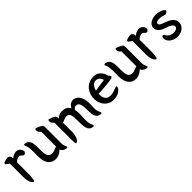

<svg xmlns="http://www.w3.org/2000/svg" viewBox="246 -1557 2757 2757"><g transform="rotate(-45 1625.0 -178.5)"><path d="M64 -367Q57 -372 48 -377.5Q39 -383 30.5 -389Q22 -395 16 -403Q10 -411 10 -420Q10 -427 21 -432.5Q32 -438 39 -440Q52 -444 73.5 -448.5Q95 -453 112 -450Q118 -449 124.5 -444.5Q131 -440 136.5 -434Q142 -428 145.5 -421.5Q149 -415 149 -410V-385Q173 -406 202 -417Q231 -428 248 -428Q277 -428 297 -414Q317 -400 328 -377Q332 -369 335 -355Q338 -341 333 -334Q329 -328 318.5 -317.5Q308 -307 297 -309Q289 -310 281 -316.5Q273 -323 265 -330Q257 -337 248.5 -343Q240 -349 231 -349Q208 -349 185.5 -336Q163 -323 149 -307V-126Q149 -94 148.5 -61Q148 -28 145.5 -1.5Q143 25 138 42Q133 59 123 59Q114 59 103.5 49Q93 39 84.5 20Q76 1 70 -27Q64 -55 64 -91Z M512 -205Q512 -174 513.5 -145.5Q515 -117 522.5 -94.5Q530 -72 545 -57.5Q560 -43 586 -40Q604 -38 622.5 -42Q641 -46 656 -53Q660 -54 670.5 -59Q681 -64 692 -67L706 -71V-373Q692 -382 682 -395Q672 -408 668 -425Q667 -429 667 -435.5Q667 -442 668 -448Q669 -454 671.5 -458.5Q674 -463 679 -463Q684 -463 691 -461Q698 -459 704 -457Q718 -452 739.5 -442Q761 -432 774 -423Q783 -416 787.5 -406.5Q792 -397 792 -382V-41Q792 -28 795.5 -14.5Q799 -1 804 9Q810 23 814.5 34.5Q819 46 813 51Q810 54 803 54Q796 54 787 52.5Q778 51 769.5 48.5Q761 46 755 43Q730 30 717 9Q715 5 713.5 1.5Q712 -2 710 -6L697 6Q676 26 644.5 40.5Q613 55 577 55Q508 55 466 4.5Q424 -46 422 -154Q422 -176 423 -203Q424 -230 423.5 -258Q423 -286 420.5 -313.5Q418 -341 411 -364Q409 -370 405.5 -377.5Q402 -385 399.5 -392Q397 -399 397 -405.5Q397 -412 402 -416Q406 -419 414 -418.5Q422 -418 431 -415.5Q440 -413 448.5 -410Q457 -407 461 -404Q477 -394 487 -378.5Q497 -363 502.5 -344Q508 -325 510 -303Q512 -281 512 -259Z M932 -332Q918 -341 908 -354Q898 -367 894 -384Q893 -388 893 -394.5Q893 -401 894 -407Q895 -413 897.5 -417.5Q900 -422 905 -422Q910 -422 917 -420Q924 -418 930 -416Q944 -411 966 -401.5Q988 -392 1000 -382Q1018 -370 1018 -341V-326Q1035 -345 1061.5 -358.5Q1088 -372 1123 -372Q1168 -372 1200 -356Q1232 -340 1252 -301Q1256 -316 1265 -328.5Q1274 -341 1285.5 -350Q1297 -359 1309 -364.5Q1321 -370 1330 -372Q1361 -378 1389.5 -367Q1418 -356 1439 -330Q1460 -304 1472.5 -263Q1485 -222 1485 -167Q1485 -125 1482 -83Q1479 -41 1494 1Q1499 14 1506.5 29.5Q1514 45 1505 53Q1501 56 1493 55.5Q1485 55 1476 52.5Q1467 50 1458.5 47Q1450 44 1446 41Q1429 31 1418.5 13.5Q1408 -4 1403 -25.5Q1398 -47 1396.5 -70.5Q1395 -94 1395 -116Q1395 -155 1392.5 -186.5Q1390 -218 1382.5 -240Q1375 -262 1360.5 -274Q1346 -286 1321 -286Q1306 -286 1292 -276Q1278 -266 1270 -249Q1274 -230 1276 -210Q1278 -190 1278 -167Q1278 -141 1276 -113.5Q1274 -86 1273.5 -58.5Q1273 -31 1275.5 -3Q1278 25 1287 51Q1289 57 1293 64.5Q1297 72 1299.5 79Q1302 86 1302 92.5Q1302 99 1298 103Q1294 106 1286 105.5Q1278 105 1269 102.5Q1260 100 1251.5 97Q1243 94 1239 91Q1219 79 1208.5 56Q1198 33 1193.5 5.5Q1189 -22 1188.5 -51.5Q1188 -81 1188 -106Q1188 -145 1186.5 -176Q1185 -207 1178 -229Q1171 -251 1156 -262.5Q1141 -274 1114 -274Q1106 -274 1098.5 -272.5Q1091 -271 1080.5 -267.5Q1070 -264 1055 -257.5Q1040 -251 1018 -242L1019 -61Q1019 -28 1013 1.5Q1007 31 997 52.5Q987 74 973.5 87Q960 100 945 100Q939 100 936 79.5Q933 59 932 32Q931 5 931.5 -21.5Q932 -48 932 -60Z M1766 41Q1714 40 1675.5 17.5Q1637 -5 1613 -40.5Q1589 -76 1580 -119.5Q1571 -163 1577 -205Q1583 -251 1602.5 -289Q1622 -327 1652 -353Q1682 -379 1722 -392.5Q1762 -406 1809 -403Q1849 -400 1876 -382Q1903 -364 1920 -341Q1937 -318 1945 -295Q1953 -272 1955 -260Q1965 -252 1972 -239Q1979 -226 1979 -221Q1976 -206 1938 -198Q1923 -195 1888 -191Q1853 -187 1812.5 -183Q1772 -179 1733.5 -177Q1695 -175 1674 -176Q1672 -157 1674 -133Q1676 -109 1686 -87.5Q1696 -66 1716 -51Q1736 -36 1770 -35Q1792 -33 1817.5 -38Q1843 -43 1853 -47Q1891 -60 1908 -68Q1925 -76 1932 -68Q1938 -62 1930.5 -41Q1923 -20 1893 4Q1863 27 1828 34Q1793 41 1766 41ZM1868 -262Q1865 -277 1856.5 -292.5Q1848 -308 1834.5 -319.5Q1821 -331 1803.5 -337Q1786 -343 1766 -339Q1747 -336 1732.5 -325Q1718 -314 1707 -299Q1696 -284 1689 -267Q1682 -250 1679 -234Q1733 -242 1778 -249Q1823 -256 1868 -262Z M2142 -205Q2142 -174 2143.5 -145.5Q2145 -117 2152.5 -94.5Q2160 -72 2175 -57.5Q2190 -43 2216 -40Q2234 -38 2252.5 -42Q2271 -46 2286 -53Q2290 -54 2300.5 -59Q2311 -64 2322 -67L2336 -71V-373Q2322 -382 2312 -395Q2302 -408 2298 -425Q2297 -429 2297 -435.5Q2297 -442 2298 -448Q2299 -454 2301.5 -458.5Q2304 -463 2309 -463Q2314 -463 2321 -461Q2328 -459 2334 -457Q2348 -452 2369.5 -442Q2391 -432 2404 -423Q2413 -416 2417.5 -406.5Q2422 -397 2422 -382V-41Q2422 -28 2425.5 -14.5Q2429 -1 2434 9Q2440 23 2444.5 34.5Q2449 46 2443 51Q2440 54 2433 54Q2426 54 2417 52.5Q2408 51 2399.5 48.5Q2391 46 2385 43Q2360 30 2347 9Q2345 5 2343.5 1.5Q2342 -2 2340 -6L2327 6Q2306 26 2274.5 40.5Q2243 55 2207 55Q2138 55 2096 4.5Q2054 -46 2052 -154Q2052 -176 2053 -203Q2054 -230 2053.5 -258Q2053 -286 2050.5 -313.5Q2048 -341 2041 -364Q2039 -370 2035.5 -377.5Q2032 -385 2029.5 -392Q2027 -399 2027 -405.5Q2027 -412 2032 -416Q2036 -419 2044 -418.5Q2052 -418 2061 -415.5Q2070 -413 2078.5 -410Q2087 -407 2091 -404Q2107 -394 2117 -378.5Q2127 -363 2132.5 -344Q2138 -325 2140 -303Q2142 -281 2142 -259Z M2554 -367Q2547 -372 2538 -377.5Q2529 -383 2520.5 -389Q2512 -395 2506 -403Q2500 -411 2500 -420Q2500 -427 2511 -432.5Q2522 -438 2529 -440Q2542 -444 2563.5 -448.5Q2585 -453 2602 -450Q2608 -449 2614.5 -444.5Q2621 -440 2626.5 -434Q2632 -428 2635.5 -421.5Q2639 -415 2639 -410V-385Q2663 -406 2692 -417Q2721 -428 2738 -428Q2767 -428 2787 -414Q2807 -400 2818 -377Q2822 -369 2825 -355Q2828 -341 2823 -334Q2819 -328 2808.5 -317.5Q2798 -307 2787 -309Q2779 -310 2771 -316.5Q2763 -323 2755 -330Q2747 -337 2738.5 -343Q2730 -349 2721 -349Q2698 -349 2675.5 -336Q2653 -323 2639 -307V-126Q2639 -94 2638.5 -61Q2638 -28 2635.5 -1.5Q2633 25 2628 42Q2623 59 2613 59Q2604 59 2593.5 49Q2583 39 2574.5 20Q2566 1 2560 -27Q2554 -55 2554 -91Z M2898 -295Q2899 -319 2913 -338.5Q2927 -358 2949.5 -371.5Q2972 -385 3000 -392Q3028 -399 3057 -399Q3089 -399 3122.5 -389.5Q3156 -380 3179 -366Q3187 -361 3197 -351Q3207 -341 3204 -332Q3203 -328 3197 -321.5Q3191 -315 3182.5 -310Q3174 -305 3164 -302Q3154 -299 3145 -303Q3120 -313 3103 -316Q3086 -319 3067 -321Q3029 -324 3007 -316Q2985 -308 2983 -294Q2981 -277 2991.5 -265.5Q3002 -254 3015 -248Q3050 -233 3085.5 -220.5Q3121 -208 3150 -191Q3182 -172 3200.5 -143Q3219 -114 3217 -70Q3215 -44 3201 -22Q3187 0 3165.5 16Q3144 32 3117 40.5Q3090 49 3062 49Q3012 49 2969.5 28Q2927 7 2905 -33Q2899 -43 2896 -57Q2893 -71 2894.5 -83.5Q2896 -96 2901.5 -105.5Q2907 -115 2917 -117Q2927 -119 2935.5 -108Q2944 -97 2956 -79Q2972 -55 3001 -43.5Q3030 -32 3057 -31Q3089 -30 3111 -43.5Q3133 -57 3136 -74Q3139 -91 3129 -105Q3119 -119 3103 -129.5Q3087 -140 3068.5 -147Q3050 -154 3037 -158Q3008 -167 2982 -178.5Q2956 -190 2937 -206Q2918 -222 2907 -243.5Q2896 -265 2898 -295Z"/></g></svg>

Font: BM YEONSUNG
Style: Regular
Weight: 400
Designer: Bongjin Kim; Myungsoo Han; Jaehyun Keum; Jihee Min; Dokyung Lee; Chorong Kim; Jooyeon Kang; Sang-a Kim;
Foundry: Sandoll Communications Inc.
Version: Version 1.000;PS 1;hotconv 16.6.51;makeotf.lib2.5.65220